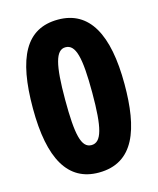

<svg xmlns="http://www.w3.org/2000/svg" viewBox="-111 -854 731 891"><g transform="rotate(-15 254.5 -408.5)"><path d="M253 -41C424 -41 474 -193 474 -407C474 -647 403 -776 253 -776C98 -776 34 -651 34 -408C34 -164 106 -41 253 -41ZM253 -173C204 -173 189 -241 189 -408C189 -575 206 -643 253 -643C302 -643 319 -578 319 -407C319 -239 302 -173 253 -173Z"/></g></svg>

Font: Noto Sans Tamil UI Condensed ExtraBold
Style: Regular
Weight: 800
Width: 3
Designer: Jelle Bosma - Monotype Design Team
Foundry: Monotype Imaging Inc.
Version: Version 2.004